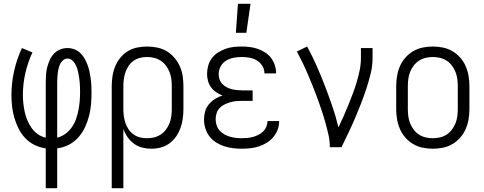

<svg xmlns="http://www.w3.org/2000/svg" viewBox="-20 -772 2540 1007"><path d="M220 215V6Q189 2 161.5 -11.5Q134 -25 113 -47Q92 -69 78 -96.5Q64 -124 55.5 -153Q47 -182 43.5 -212.5Q40 -243 40 -273Q40 -337 54 -399.5Q68 -462 95 -520L150 -497Q126 -445 113 -388.5Q100 -332 100 -274Q100 -251 102.5 -228.5Q105 -206 110 -183.5Q115 -161 124 -140Q133 -119 146 -100.5Q159 -82 178 -68.5Q197 -55 220 -50V-343Q220 -363 221.5 -382.5Q223 -402 228 -421Q233 -440 241.5 -458.5Q250 -477 263.5 -491Q277 -505 295.5 -512.5Q314 -520 334 -520Q352 -520 369.5 -513.5Q387 -507 400.5 -494.5Q414 -482 423 -466Q432 -450 438.5 -433Q445 -416 449 -398Q453 -380 455.5 -362Q458 -344 459 -325.5Q460 -307 460 -289Q460 -257 457.5 -225.5Q455 -194 447 -163.5Q439 -133 425.5 -104Q412 -75 390.5 -51Q369 -27 340.5 -12.5Q312 2 280 6V215ZM280 -50Q304 -56 323.5 -70.5Q343 -85 357 -105Q371 -125 379 -148Q387 -171 391.5 -194.5Q396 -218 398 -242Q400 -266 400 -290Q400 -303 399.5 -315.5Q399 -328 398 -340.5Q397 -353 395 -365.5Q393 -378 390.5 -390.5Q388 -403 384 -415Q380 -427 373.5 -438Q367 -449 357 -457Q347 -465 334 -465Q322 -465 312 -457Q302 -449 296.5 -438Q291 -427 288 -415.5Q285 -404 283.5 -392Q282 -380 281 -367.5Q280 -355 280 -343Z M566 215V-320Q566 -346 570 -372.5Q574 -399 584 -423.5Q594 -448 610.5 -468.5Q627 -489 649.5 -503Q672 -517 698 -522.5Q724 -528 751 -528Q778 -528 804.5 -522.5Q831 -517 854 -503.5Q877 -490 894.5 -469.5Q912 -449 923 -424.5Q934 -400 938 -373.5Q942 -347 942 -320V-200Q942 -175 938.5 -149.5Q935 -124 926.5 -100.5Q918 -77 903.5 -56Q889 -35 868.5 -20Q848 -5 823.5 1.5Q799 8 773 8Q749 8 725.5 2Q702 -4 682.5 -18.5Q663 -33 649 -53Q635 -73 627 -96V215ZM751 -47Q770 -47 788.5 -51.5Q807 -56 823 -66.5Q839 -77 850.5 -92.5Q862 -108 869 -125.5Q876 -143 878.5 -162Q881 -181 881 -200V-320Q881 -339 878.5 -358Q876 -377 869 -394.5Q862 -412 850.5 -427.5Q839 -443 823 -453.5Q807 -464 788.5 -468.5Q770 -473 751 -473Q732 -473 714 -468.5Q696 -464 680.5 -453Q665 -442 654.5 -426.5Q644 -411 638 -393.5Q632 -376 629.5 -357.5Q627 -339 627 -320V-200Q627 -181 629.5 -162.5Q632 -144 638 -126.5Q644 -109 654.5 -93.5Q665 -78 680.5 -67Q696 -56 714 -51.5Q732 -47 751 -47Z M1217 -600 1228 -752H1294L1272 -600ZM1247 8Q1224 8 1200.5 5Q1177 2 1154.5 -5.5Q1132 -13 1112 -26Q1092 -39 1078 -57.5Q1064 -76 1057 -99Q1050 -122 1050 -146Q1050 -167 1056 -188Q1062 -209 1076 -225.5Q1090 -242 1108.5 -253.5Q1127 -265 1147 -271Q1129 -278 1113.5 -288.5Q1098 -299 1087 -314Q1076 -329 1071 -347.5Q1066 -366 1066 -384Q1066 -406 1072 -427.5Q1078 -449 1091 -466.5Q1104 -484 1122.5 -496Q1141 -508 1161.5 -515.5Q1182 -523 1203.5 -525.5Q1225 -528 1247 -528Q1268 -528 1289.5 -525.5Q1311 -523 1331 -516Q1351 -509 1369.5 -497.5Q1388 -486 1401 -469Q1414 -452 1421 -431.5Q1428 -411 1428 -390V-387H1367V-388Q1367 -409 1355.5 -427Q1344 -445 1326.5 -455.5Q1309 -466 1288.5 -469.5Q1268 -473 1247 -473Q1226 -473 1205 -469Q1184 -465 1166 -454Q1148 -443 1137.5 -424Q1127 -405 1127 -384Q1127 -369 1131.5 -355.5Q1136 -342 1145.5 -332Q1155 -322 1168 -315Q1181 -308 1194.5 -304.5Q1208 -301 1222 -299.5Q1236 -298 1250 -298H1305V-243H1250Q1234 -243 1218 -241.5Q1202 -240 1187 -235.5Q1172 -231 1157.5 -224Q1143 -217 1132 -205.5Q1121 -194 1116 -178.5Q1111 -163 1111 -147Q1111 -131 1116 -115.5Q1121 -100 1131.5 -88Q1142 -76 1155.5 -68Q1169 -60 1184.5 -55.5Q1200 -51 1215.5 -49Q1231 -47 1247 -47Q1262 -47 1277.5 -48.5Q1293 -50 1307.5 -54Q1322 -58 1335.5 -65Q1349 -72 1360 -82.5Q1371 -93 1377 -107.5Q1383 -122 1383 -137H1444V-136Q1444 -113 1436 -91.5Q1428 -70 1413 -52.5Q1398 -35 1378.5 -23Q1359 -11 1337.5 -4Q1316 3 1293 5.5Q1270 8 1247 8Z M1710 0Q1710 -33 1702.5 -66Q1695 -99 1686 -131Q1677 -163 1666.5 -194.5Q1656 -226 1644.5 -257.5Q1633 -289 1620.5 -320Q1608 -351 1595 -381.5Q1582 -412 1567.5 -442Q1553 -472 1537 -502L1591 -528Q1618 -478 1641 -426Q1664 -374 1684.5 -320.5Q1705 -267 1723.5 -213Q1742 -159 1755 -104Q1769 -133 1782 -162Q1795 -191 1807 -221Q1819 -251 1830.5 -281Q1842 -311 1851 -342Q1860 -373 1866.5 -404.5Q1873 -436 1873 -468V-520H1934V-468Q1934 -426 1924 -385.5Q1914 -345 1901 -305.5Q1888 -266 1873 -227.5Q1858 -189 1841.5 -150.5Q1825 -112 1807 -74.5Q1789 -37 1771 0Z M2250 8Q2223 8 2196.5 2.5Q2170 -3 2147 -16.5Q2124 -30 2106 -50.5Q2088 -71 2077.5 -95.5Q2067 -120 2062.5 -146.5Q2058 -173 2058 -200V-320Q2058 -347 2062.5 -373.5Q2067 -400 2077.5 -424.5Q2088 -449 2106 -469.5Q2124 -490 2147 -503.5Q2170 -517 2196.5 -522.5Q2223 -528 2250 -528Q2277 -528 2303.5 -522.5Q2330 -517 2353 -503.5Q2376 -490 2394 -469.5Q2412 -449 2422.5 -424.5Q2433 -400 2437.5 -373.5Q2442 -347 2442 -320V-200Q2442 -173 2437.5 -146.5Q2433 -120 2422.5 -95.5Q2412 -71 2394 -50.5Q2376 -30 2353 -16.5Q2330 -3 2303.5 2.5Q2277 8 2250 8ZM2250 -47Q2269 -47 2288 -51.5Q2307 -56 2323 -66.5Q2339 -77 2350.5 -92.5Q2362 -108 2369 -125.5Q2376 -143 2378.5 -162Q2381 -181 2381 -200V-320Q2381 -339 2378.5 -358Q2376 -377 2369 -394.5Q2362 -412 2350.5 -427.5Q2339 -443 2323 -453.5Q2307 -464 2288 -468.5Q2269 -473 2250 -473Q2231 -473 2212 -468.5Q2193 -464 2177 -453.5Q2161 -443 2149.5 -427.5Q2138 -412 2131 -394.5Q2124 -377 2121.5 -358Q2119 -339 2119 -320V-200Q2119 -181 2121.5 -162Q2124 -143 2131 -125.5Q2138 -108 2149.5 -92.5Q2161 -77 2177 -66.5Q2193 -56 2212 -51.5Q2231 -47 2250 -47Z"/></svg>

Font: Iosevka SS18 Light
Style: Regular
Weight: 300
Monospace: yes
Designer: Belleve Invis
Foundry: Belleve Invis
Version: Version 25.1.1; ttfautohint (v1.8.4)